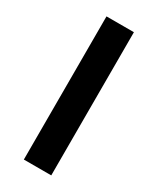

<svg xmlns="http://www.w3.org/2000/svg" viewBox="-182 -756 668 813"><g transform="rotate(30 152.0 -350.0)"><path d="M85 -700H219V0H85Z"/></g></svg>

Font: Niramit
Style: Bold
Weight: 700
Designer: Katatrad Aksorn Co.,Ltd.
Foundry: Cadson Demak Co.,Ltd.
Version: Version 1.001; ttfautohint (v1.6)